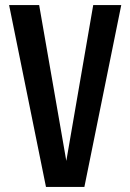

<svg xmlns="http://www.w3.org/2000/svg" viewBox="-20 -740 516 760"><path d="M162 0 16 -720H135L246 -83H239L349 -720H460L314 0Z"/></svg>

Font: Instrument Sans Condensed SemiBold
Style: Regular
Weight: 600
Width: 3
Designer: Rodrigo Fuenzalida
Foundry: fragTYPE
Version: Version 1.000;gftools[0.9.28]